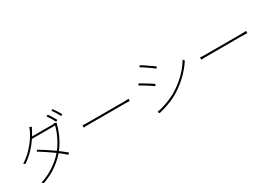

<svg xmlns="http://www.w3.org/2000/svg" viewBox="21 -1790 3937 2800"><g transform="rotate(-30 1990.0 -390.0)"><path d="M751 -791Q764 -774 779 -750Q794 -726 809 -701Q824 -676 835 -654L807 -640Q793 -670 768.5 -710Q744 -750 724 -778ZM852 -826Q866 -808 882 -783.5Q898 -759 913.5 -734.5Q929 -710 939 -690L911 -676Q894 -710 871 -747.5Q848 -785 826 -813ZM362 -425Q412 -396 463 -363Q514 -330 563.5 -295Q613 -260 659 -225.5Q705 -191 744 -158L722 -133Q686 -165 640.5 -200.5Q595 -236 544.5 -271.5Q494 -307 442.5 -341Q391 -375 342 -405ZM806 -620Q802 -613 798.5 -601.5Q795 -590 793 -585Q779 -529 753 -467Q727 -405 691.5 -344Q656 -283 612 -230Q547 -151 446 -78Q345 -5 204 46L177 21Q259 -3 335 -44.5Q411 -86 476 -138.5Q541 -191 588 -248Q632 -301 667 -362Q702 -423 727.5 -484.5Q753 -546 766 -600H363L381 -630H732Q749 -630 759 -631.5Q769 -633 776 -637ZM463 -755Q456 -742 448.5 -727Q441 -712 435 -700Q409 -651 366.5 -587.5Q324 -524 261 -457.5Q198 -391 110 -330L84 -350Q168 -403 233 -470Q298 -537 342 -602Q386 -667 407 -715Q411 -723 417.5 -739Q424 -755 426 -768Z M1112 -403Q1124 -402 1140 -401Q1156 -400 1178 -399.5Q1200 -399 1230 -399Q1236 -399 1266.5 -399Q1297 -399 1343 -399Q1389 -399 1443.5 -399Q1498 -399 1553.5 -399Q1609 -399 1658 -399Q1707 -399 1741.5 -399Q1776 -399 1789 -399Q1829 -399 1851.5 -400.5Q1874 -402 1887 -403V-365Q1874 -366 1849.5 -367Q1825 -368 1790 -368Q1777 -368 1742 -368Q1707 -368 1658.5 -368Q1610 -368 1554.5 -368Q1499 -368 1444.5 -368Q1390 -368 1344 -368Q1298 -368 1267.5 -368Q1237 -368 1230 -368Q1190 -368 1160.5 -367.5Q1131 -367 1112 -365Z M2273 -745Q2293 -734 2322 -714.5Q2351 -695 2382.5 -673.5Q2414 -652 2440.5 -633.5Q2467 -615 2480 -605L2460 -579Q2445 -592 2419 -611Q2393 -630 2362.5 -651Q2332 -672 2303.5 -690.5Q2275 -709 2256 -720ZM2158 -25Q2212 -35 2270.5 -52.5Q2329 -70 2385.5 -94Q2442 -118 2489 -145Q2570 -193 2638 -249.5Q2706 -306 2761 -370Q2816 -434 2857 -503L2877 -474Q2816 -377 2719 -283Q2622 -189 2505 -119Q2455 -89 2397 -65Q2339 -41 2282 -23Q2225 -5 2176 6ZM2126 -523Q2145 -513 2175 -495Q2205 -477 2237 -457.5Q2269 -438 2296 -421Q2323 -404 2336 -394L2318 -366Q2302 -378 2275.5 -396Q2249 -414 2218 -433.5Q2187 -453 2158 -470Q2129 -487 2109 -497Z M3092 -403Q3104 -402 3120 -401Q3136 -400 3158 -399.5Q3180 -399 3210 -399Q3216 -399 3246.5 -399Q3277 -399 3323 -399Q3369 -399 3423.5 -399Q3478 -399 3533.5 -399Q3589 -399 3638 -399Q3687 -399 3721.5 -399Q3756 -399 3769 -399Q3809 -399 3831.5 -400.5Q3854 -402 3867 -403V-365Q3854 -366 3829.5 -367Q3805 -368 3770 -368Q3757 -368 3722 -368Q3687 -368 3638.5 -368Q3590 -368 3534.5 -368Q3479 -368 3424.5 -368Q3370 -368 3324 -368Q3278 -368 3247.5 -368Q3217 -368 3210 -368Q3170 -368 3140.5 -367.5Q3111 -367 3092 -365Z"/></g></svg>

Font: Noto Sans SC Thin
Style: Regular
Weight: 100
Designer: Ryoko NISHIZUKA 西塚涼子 (kana, bopomofo & ideographs); Paul D. Hunt (Latin, Greek & Cyrillic); Sandoll Communications 산돌커뮤니
Foundry: Adobe
Version: Version 2.004-H2;hotconv 1.0.118;makeotfexe 2.5.65603